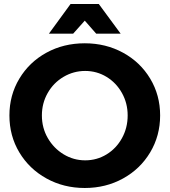

<svg xmlns="http://www.w3.org/2000/svg" viewBox="-20 -927 846 958"><path d="M779 -351Q779 -250 729.5 -167Q680 -84 594 -36.5Q508 11 403 11Q298 11 212 -36.5Q126 -84 76.5 -166.5Q27 -249 27 -351Q27 -452 76.5 -534.5Q126 -617 211.5 -664Q297 -711 403 -711Q508 -711 594 -664Q680 -617 729.5 -534.5Q779 -452 779 -351ZM189 -351Q189 -289 218.5 -238Q248 -187 297.5 -157Q347 -127 405 -127Q463 -127 511.5 -156.5Q560 -186 588.5 -237.5Q617 -289 617 -351Q617 -412 588.5 -463Q560 -514 511.5 -543.5Q463 -573 405 -573Q347 -573 297 -543.5Q247 -514 218 -463Q189 -412 189 -351ZM582 -759H460L403 -824L345 -759H224L332 -907H473Z"/></svg>

Font: Gontserrat SemiBold
Style: Regular
Weight: 600
Designer: Julieta Ulanovsky
Foundry: Julieta Ulanovsky
Version: Version 6.001